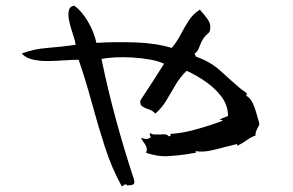

<svg xmlns="http://www.w3.org/2000/svg" viewBox="-20 -672 1040 681"><path d="M900 -233Q899 -228 897 -224Q895 -220 893 -217Q890 -211 888 -205.5Q886 -200 886 -191Q872 -187 855.5 -175Q839 -163 822 -155Q820 -155 821 -158Q823 -160 820 -161Q810 -159 800 -156Q790 -153 779 -151Q752 -143 724.5 -137.5Q697 -132 675 -136Q673 -135 674 -132.5Q675 -130 675 -130Q667 -129 659.5 -128Q652 -127 644 -125Q607 -120 574 -118Q541 -116 498 -130Q503 -142 499 -151.5Q495 -161 489 -168Q486 -172 484 -175.5Q482 -179 481 -183Q481 -183 491.5 -180Q502 -177 512 -183Q516 -185 513 -190Q510 -196 512 -200Q520 -195 529.5 -195Q539 -195 548 -195Q557 -196 565 -195.5Q573 -195 578 -189Q586 -188 585 -192.5Q584 -197 584 -197Q625 -199 677 -213.5Q729 -228 770 -244Q769 -247 763.5 -247Q758 -247 758 -247Q765 -252 773.5 -254.5Q782 -257 789 -261Q788 -300 765 -330Q742 -360 708.5 -383Q675 -406 642 -421Q620 -400 603.5 -372.5Q587 -345 571 -317.5Q555 -290 531 -269Q525 -276 517.5 -280Q510 -284 502 -286Q491 -290 483.5 -295.5Q476 -301 478 -316Q496 -343 519 -378.5Q542 -414 562 -446Q543 -455 513.5 -460.5Q484 -466 451 -468Q418 -470 389 -468.5Q360 -467 340 -463Q363 -351 392.5 -243.5Q422 -136 456 -33Q458 -20 452 -17.5Q446 -15 439 -15Q433 -15 431 -14Q428 -20 423 -17.5Q418 -15 413 -11Q412 -11 412 -11Q377 -74 352.5 -149.5Q328 -225 306.5 -304.5Q285 -384 259 -460Q248 -460 235.5 -459.5Q223 -459 209 -458Q181 -456 152 -455.5Q123 -455 97.5 -460.5Q72 -466 57 -482Q97 -498 148 -502Q199 -506 248 -513Q247 -526 238.5 -551Q230 -576 225 -599Q221 -619 224 -634Q227 -649 243 -652Q268 -635 290.5 -598Q313 -561 322 -520Q390 -524 461.5 -521.5Q533 -519 589 -502Q607 -523 620.5 -549Q634 -575 649.5 -599Q665 -623 689 -638Q690 -637 692 -634Q705 -620 717 -603Q729 -586 725 -566Q724 -558 716.5 -552Q709 -546 703 -538Q694 -525 687.5 -506.5Q681 -488 670 -482L675 -471Q726 -454 764 -419Q802 -384 836 -355Q836 -355 838 -354Q842 -351 850.5 -345Q859 -339 853 -333Q868 -324 876.5 -306Q885 -288 890 -268.5Q895 -249 900 -233Z"/></svg>

Font: Yuji Boku
Style: Regular
Weight: 400
Designer: Kataoka Yuji
Foundry: Kinuta Font Factory
Version: Version 3.002